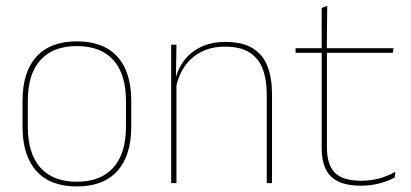

<svg xmlns="http://www.w3.org/2000/svg" viewBox="-20 -642 1440 673"><path d="M249.5 11.5Q156 11.5 107.5 -42.5Q59 -96.5 59 -197.5V-289Q59 -390 107.8 -443.5Q156.5 -497 249.5 -497Q342.5 -497 391.2 -443.5Q440 -390 440 -289V-197.5Q440 -96.5 391.2 -42.5Q342.5 11.5 249.5 11.5ZM249.5 -5Q333 -5 377.2 -54.5Q421.5 -104 421.5 -197.5V-289Q421.5 -382 377.5 -431.2Q333.5 -480.5 249.5 -480.5Q165.5 -480.5 121.5 -431.2Q77.5 -382 77.5 -289V-197.5Q77.5 -104 121.5 -54.5Q165.5 -5 249.5 -5Z M933.5 0H915V-310Q915 -363 900.8 -400.5Q886.5 -438 854.5 -458.2Q822.5 -478.5 769 -478.5Q719.5 -478.5 682.8 -458.8Q646 -439 624 -404.2Q602 -369.5 595 -325L586 -344H591.5Q596 -385 617.8 -419.2Q639.5 -453.5 678 -474.2Q716.5 -495 770 -495Q830.5 -495 866.2 -472.8Q902 -450.5 917.8 -409.2Q933.5 -368 933.5 -311ZM598.5 0H580V-485.5H598.5L596.5 -358.5H598.5Z M1246 9Q1197.5 9 1167 -5.2Q1136.5 -19.5 1122 -49Q1107.5 -78.5 1107.5 -123V-462.5H1126V-124.5Q1126 -65.5 1153.5 -37Q1181 -8.5 1246.5 -8.5Q1277.5 -8.5 1307.8 -16.2Q1338 -24 1366 -40L1363.5 -20Q1340.5 -7 1309.2 1Q1278 9 1246 9ZM1357 -457H1016V-473H1359.5ZM1125.5 -468H1107.5V-614L1127 -621.5Z"/></svg>

Font: Anek Malayalam Medium Thin
Style: Regular
Weight: 250
Version: Version 1.003